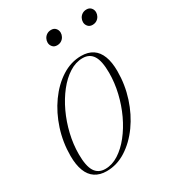

<svg xmlns="http://www.w3.org/2000/svg" viewBox="-168 -769 790 874"><g transform="rotate(-30 227.0 -332.0)"><path d="M295.5 -503Q331.5 -503 355.8 -487Q380 -471 392.2 -439.2Q404.5 -407.5 404.5 -360.5Q404.5 -289.5 383 -223Q361.5 -156.5 323.8 -104Q286 -51.5 237.8 -20.8Q189.5 10 135.5 10Q100 10 75.5 -6Q51 -22 38.8 -54Q26.5 -86 26.5 -132.5Q26.5 -203.5 48 -269.8Q69.5 -336 107 -388.5Q144.5 -441 193 -472Q241.5 -503 295.5 -503ZM135 -2Q171 -2 205 -23.8Q239 -45.5 268.8 -83Q298.5 -120.5 320.8 -168Q343 -215.5 355.5 -268.2Q368 -321 368 -372.5Q368 -435 350.2 -463Q332.5 -491 296 -491Q260 -491 225.8 -469.2Q191.5 -447.5 162 -410Q132.5 -372.5 110.2 -325Q88 -277.5 75.5 -224.8Q63 -172 63 -120.5Q63 -58 80.8 -30Q98.5 -2 135 -2ZM226 -599Q211 -599 202.5 -609Q194 -619 194 -631.5Q194 -642.5 199.2 -652.2Q204.5 -662 214 -668Q223.5 -674 236.5 -674Q251.5 -674 260 -664.2Q268.5 -654.5 268.5 -641Q268.5 -630.5 263.2 -620.8Q258 -611 248.5 -605Q239 -599 226 -599ZM412 -599Q397 -599 388.5 -609Q380 -619 380 -631.5Q380 -642.5 385.2 -652.2Q390.5 -662 400 -668Q409.5 -674 422.5 -674Q437.5 -674 446 -664.2Q454.5 -654.5 454.5 -641Q454.5 -630.5 449.2 -620.8Q444 -611 434.5 -605Q425 -599 412 -599Z"/></g></svg>

Font: Newsreader 60pt ExtraLight
Style: Italic
Weight: 250
Italic angle: -17°
Designer: Hugues Gentile
Foundry: Production Type
Version: Version 1.003